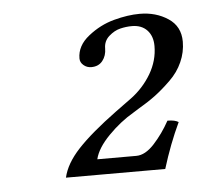

<svg xmlns="http://www.w3.org/2000/svg" viewBox="-35 -724 422 397"><g transform="rotate(-5 176.0 -526.0)"><path d="M136.2 -606.9Q136.2 -633.3 160.9 -652.8Q185.5 -672.4 214.6 -680.2Q243.7 -688 268.1 -688Q301.8 -688 326.9 -671.4Q352.1 -654.8 352.1 -623Q352.1 -601.1 343 -580.8Q334 -560.5 317.1 -544.2Q300.3 -527.8 284.7 -516.1Q269 -504.4 248 -492.2L237.8 -485.8Q210 -469.7 185.1 -444.3Q160.2 -418.9 154.8 -396H235.8Q254.4 -396 273.2 -416.5Q292 -437 306.2 -462.9Q321.8 -462.9 329.1 -458Q308.6 -414.6 293 -363.8H86.9Q93.3 -392.6 120.8 -422.1Q148.4 -451.7 202.1 -491.2L234.9 -515.1Q260.7 -534.2 276.9 -561.5Q293 -588.9 293 -619.1Q293 -639.6 281.5 -651.9Q270 -664.1 250 -664.1Q237.8 -664.1 225.6 -661.1Q213.4 -658.2 202.1 -648.2Q190.9 -638.2 190.9 -623Q190.9 -607.9 182.6 -597.4Q174.3 -586.9 159.2 -586.9Q149.9 -586.9 143.1 -592.8Q136.2 -598.6 136.2 -606.9Z"/></g></svg>

Font: Common Serif
Style: Italic
Weight: 400
Italic angle: -12°
Designer: Philipp H. Poll, Khaled Hosny
Foundry: Stefan Peev, Context Ltd.
Version: Version 1.026